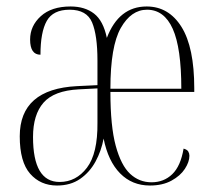

<svg xmlns="http://www.w3.org/2000/svg" viewBox="-20 -563 662 593"><path d="M156 10Q105 10 73 -26.5Q41 -63 41 -142Q41 -288 218 -297L281 -300V-376Q281 -454 264.5 -493.5Q248 -533 195 -533Q144 -533 124.5 -498.5Q105 -464 105 -394Q73 -394 73 -441Q73 -483 106 -513Q139 -543 198 -543Q242 -543 270.5 -521Q299 -499 310 -446Q347 -543 433 -543Q501 -543 540.5 -480Q580 -417 580 -290V-279H321Q321 -173 337.5 -112.5Q354 -52 382 -26Q410 0 448 0Q486 0 512 -25Q538 -50 547 -104Q558 -101 561.5 -95Q565 -89 565 -82Q565 -63 551 -41.5Q537 -20 509.5 -5Q482 10 443 10Q388 10 351 -27.5Q314 -65 300 -135Q293 -97 275 -64Q257 -31 227.5 -10.5Q198 10 156 10ZM540 -289Q540 -415 513.5 -474Q487 -533 434 -533Q385 -533 353 -476.5Q321 -420 321 -289ZM164 -1Q215 -1 248.5 -45Q282 -89 281 -184V-290L223 -287Q147 -283 114.5 -246Q82 -209 82 -140Q82 -1 164 -1Z"/></svg>

Font: Noto Serif Display ExtraCondensed ExtraLight
Style: Regular
Weight: 200
Width: 2
Designer: Monotype Design Team
Foundry: Monotype Imaging Inc.
Version: Version 2.009